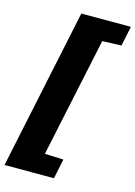

<svg xmlns="http://www.w3.org/2000/svg" viewBox="-160 -812 728 1032"><g transform="rotate(15 204.0 -296.5)"><path d="M-28 150 160 -743H436L413 -633L307 -629L166 36L270 40L247 150Z"/></g></svg>

Font: Saira Semi Condensed Black
Style: Italic
Weight: 900
Width: 4
Italic angle: -12°
Designer: Hector Gatti with collaboration of the Omnibus-Type team
Foundry: Omnibus-Type
Version: Version 1.001; ttfautohint (v1.8)